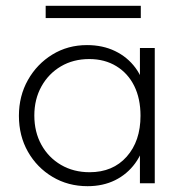

<svg xmlns="http://www.w3.org/2000/svg" viewBox="-20 -630 627 660"><path d="M281 10Q214 10 160.5 -22Q107 -54 76 -108.5Q45 -163 45 -232Q45 -300 76 -355Q107 -410 160 -442.5Q213 -475 279 -475Q333 -475 375.5 -454.5Q418 -434 445.5 -397Q473 -360 481 -309V-157Q472 -106 444.5 -68.5Q417 -31 375.5 -10.5Q334 10 281 10ZM288 -38Q368 -38 415.5 -91.5Q463 -145 463 -232Q463 -291 441.5 -334.5Q420 -378 380 -402.5Q340 -427 287 -427Q232 -427 189.5 -402Q147 -377 122.5 -333Q98 -289 98 -233Q98 -176 122.5 -132Q147 -88 190 -63Q233 -38 288 -38ZM461 0V-125L472 -239L461 -352V-465H512V0ZM137 -610H464V-568H137Z"/></svg>

Font: Outfit Thin ExtraLight
Style: Regular
Weight: 250
Version: Version 1.100;gftools[0.9.27]